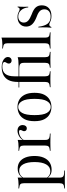

<svg xmlns="http://www.w3.org/2000/svg" viewBox="790 -1462 859 2478"><g transform="rotate(-90 1219.0 -223.5)"><path d="M129 183.9Q100.8 183.9 76.2 184.7Q51.6 185.5 25 186.3V177.4L38.7 175.8Q68.5 173.4 80.6 160.5Q92.7 147.6 92.7 116.9V-206.5H165.3V116.9Q165.3 137.9 170.6 150Q175.8 162.1 188.3 167.7Q200.8 173.4 221.8 175L256.5 177.4V186.3Q235.5 185.5 214.9 185.1Q194.4 184.7 173.4 184.3Q152.4 183.9 129 183.9ZM283.1 -424.2Q333.9 -424.2 369.8 -398.4Q405.6 -372.6 425 -323.8Q444.4 -275 444.4 -206.5Q444.4 -137.9 423 -88.3Q401.6 -38.7 361.7 -12.5Q321.8 13.7 266.1 13.7Q221 13.7 191.9 -8.5Q162.9 -30.6 157.3 -52.4L160.5 -57.3Q166.1 -37.1 189.9 -20.2Q213.7 -3.2 249.2 -3.2Q304.8 -3.2 335.5 -56.5Q366.1 -109.7 366.1 -206.5Q366.1 -300.8 337.1 -352.8Q308.1 -404.8 254.8 -404.8Q218.5 -404.8 193.5 -385.5Q168.5 -366.1 156.5 -336.3L153.2 -341.1Q165.3 -375.8 198.8 -400Q232.3 -424.2 283.1 -424.2ZM92.7 -206.5V-345.2Q92.7 -375.8 81 -388.3Q69.4 -400.8 37.1 -404L25 -405.6V-414.5Q41.9 -413.7 52.8 -413.3Q63.7 -412.9 74.2 -412.9Q100.8 -412.9 124.2 -415.7Q147.6 -418.5 165.3 -424.2V-414.5V-206.5Z M615.3 -2.4Q587.1 -2.4 562.5 -1.6Q537.9 -0.8 511.3 0V-8.9L525 -10.5Q554.8 -12.9 566.9 -25.8Q579 -38.7 579 -69.4V-206.5H651.6V-69.4Q651.6 -48.4 656.9 -36.3Q662.1 -24.2 674.2 -18.5Q686.3 -12.9 707.3 -10.5L733.9 -8.9V0Q713.7 -0.8 694.8 -1.2Q675.8 -1.6 656.5 -2Q637.1 -2.4 615.3 -2.4ZM579 -206.5V-345.2Q579 -375.8 567.3 -388.3Q555.6 -400.8 523.4 -404L511.3 -405.6V-414.5Q528.2 -413.7 539.1 -413.3Q550 -412.9 560.5 -412.9Q587.1 -412.9 610.5 -415.7Q633.9 -418.5 651.6 -424.2V-414.5V-206.5ZM800 -306.5Q783.9 -306.5 774.2 -316.1Q764.5 -325.8 764.5 -340.3Q764.5 -350.8 768.5 -358.5Q772.6 -366.1 776.2 -373.8Q779.8 -381.5 779.8 -389.5Q779.8 -407.3 754.8 -407.3Q735.5 -407.3 714.5 -398.8Q693.5 -390.3 676.6 -376.6Q659.7 -362.9 650.8 -346L650 -356.5Q667.7 -387.9 702 -407.3Q736.3 -426.6 771 -426.6Q804 -426.6 823.8 -408.5Q843.5 -390.3 843.5 -359.7Q843.5 -335.5 831.5 -321Q819.4 -306.5 800 -306.5Z M1076.6 11.3Q1025.8 11.3 984.3 -11.3Q942.7 -33.9 918.1 -81.9Q893.5 -129.8 893.5 -207.3Q893.5 -284.7 918.1 -333.1Q942.7 -381.5 984.7 -404Q1026.6 -426.6 1077.4 -426.6Q1129 -426.6 1169.8 -404Q1210.5 -381.5 1235.1 -333.1Q1259.7 -284.7 1259.7 -207.3Q1259.7 -129.8 1235.1 -81.9Q1210.5 -33.9 1169.4 -11.3Q1128.2 11.3 1076.6 11.3ZM1077.4 2.4Q1122.6 2.4 1152 -46Q1181.5 -94.4 1181.5 -207.3Q1181.5 -319.4 1152 -368.5Q1122.6 -417.7 1077.4 -417.7Q1030.6 -417.7 1001.2 -368.5Q971.8 -319.4 971.8 -207.3Q971.8 -94.4 1001.2 -46Q1030.6 2.4 1077.4 2.4Z M1436.3 -2.4Q1408.1 -2.4 1383.5 -1.6Q1358.9 -0.8 1332.3 0V-8.9L1346 -10.5Q1375.8 -12.9 1387.9 -25.8Q1400 -38.7 1400 -69.4V-206.5H1472.6V-69.4Q1472.6 -38.7 1484.7 -25.4Q1496.8 -12.1 1526.6 -9.7L1537.9 -8.9V0Q1512.1 -0.8 1487.9 -1.6Q1463.7 -2.4 1436.3 -2.4ZM1400 -206.5V-423.4Q1400 -492.7 1421.8 -538.3Q1443.5 -583.9 1487.1 -607.3Q1530.6 -630.6 1593.5 -630.6Q1630.6 -630.6 1659.7 -620.2Q1688.7 -609.7 1705.2 -591.5Q1721.8 -573.4 1721.8 -549.2Q1721.8 -529 1708.9 -515.7Q1696 -502.4 1676.6 -502.4Q1659.7 -502.4 1648.4 -512.5Q1637.1 -522.6 1637.1 -537.9Q1637.1 -550 1642.3 -559.7Q1647.6 -569.4 1652.4 -578.2Q1657.3 -587.1 1657.3 -594.4Q1657.3 -606.5 1642.7 -614.5Q1628.2 -622.6 1599.2 -622.6Q1533.9 -622.6 1503.2 -583.5Q1472.6 -544.4 1472.6 -466.1V-206.5ZM1683.1 -2.4Q1656.5 -2.4 1632.7 -1.6Q1608.9 -0.8 1583.1 0V-8.9L1593.5 -9.7Q1623.4 -12.1 1635.1 -25.4Q1646.8 -38.7 1646.8 -69.4V-206.5H1719.4V-69.4Q1719.4 -38.7 1731.5 -25.8Q1743.5 -12.9 1774.2 -10.5L1787.9 -8.9V0Q1761.3 -0.8 1736.3 -1.6Q1711.3 -2.4 1683.1 -2.4ZM1646.8 -206.5V-342.7Q1646.8 -366.9 1640.3 -379.8Q1633.9 -392.7 1618.1 -398.4Q1602.4 -404 1574.2 -404L1614.5 -412.9Q1652.4 -412.9 1677 -415.7Q1701.6 -418.5 1719.4 -424.2V-206.5ZM1329 -404V-412.9H1630.6V-404Z M1935.5 -2.4Q1907.3 -2.4 1882.7 -1.6Q1858.1 -0.8 1831.5 0V-8.9L1845.2 -10.5Q1875 -12.9 1887.1 -25.8Q1899.2 -38.7 1899.2 -69.4V-206.5H1971.8V-69.4Q1971.8 -38.7 1983.9 -25.8Q1996 -12.9 2026.6 -10.5L2040.3 -8.9V0Q2013.7 -0.8 1988.7 -1.6Q1963.7 -2.4 1935.5 -2.4ZM1899.2 -206.5V-554Q1899.2 -584.7 1887.5 -597.2Q1875.8 -609.7 1843.5 -612.9L1831.5 -614.5V-623.4Q1848.4 -622.6 1859.3 -622.2Q1870.2 -621.8 1880.6 -621.8Q1907.3 -621.8 1930.6 -624.6Q1954 -627.4 1971.8 -633.1V-623.4V-206.5Z M2251.6 11.3Q2219.4 11.3 2198.4 4.4Q2177.4 -2.4 2164.1 -9.3Q2150.8 -16.1 2139.5 -16.1Q2118.5 -16.1 2108.9 10.5H2100Q2102.4 -16.1 2103.6 -44Q2104.8 -71.8 2104.4 -100.4Q2104 -129 2103.2 -157.3H2112.1Q2122.6 -73.4 2153.2 -36.3Q2183.9 0.8 2241.1 0.8Q2287.1 0.8 2312.1 -20.6Q2337.1 -41.9 2337.1 -79.8Q2337.1 -114.5 2315.7 -137.1Q2294.4 -159.7 2243.5 -178.2Q2175.8 -204 2145.2 -236.3Q2114.5 -268.5 2114.5 -314.5Q2114.5 -365.3 2148.4 -396Q2182.3 -426.6 2237.1 -426.6Q2266.1 -426.6 2284.3 -419.8Q2302.4 -412.9 2314.5 -406Q2326.6 -399.2 2338.7 -399.2Q2348.4 -399.2 2354.4 -405.6Q2360.5 -412.1 2364.5 -425H2373.4Q2371.8 -404.8 2370.6 -383.1Q2369.4 -361.3 2369.8 -337.9Q2370.2 -314.5 2371 -287.9H2362.1Q2356.5 -346.8 2324.2 -381.9Q2291.9 -416.9 2245.2 -416.9Q2209.7 -416.9 2187.9 -397.6Q2166.1 -378.2 2166.1 -345.2Q2166.1 -312.1 2191.1 -288.7Q2216.1 -265.3 2274.2 -242.7Q2335.5 -221 2362.1 -190.7Q2388.7 -160.5 2388.7 -112.9Q2388.7 -55.6 2352.4 -22.2Q2316.1 11.3 2251.6 11.3Z"/></g></svg>

Font: Playfair 144pt SemiCondensed Light
Style: Regular
Weight: 300
Width: 4
Designer: Claus Eggers Sørensen
Foundry: Claus Eggers Sørensen
Version: Version 2.203